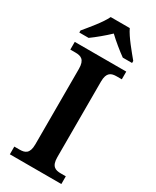

<svg xmlns="http://www.w3.org/2000/svg" viewBox="-234 -993 858 1056"><g transform="rotate(30 195.0 -465.5)"><path d="M27 -784V-771H86C117 -793 164 -832 194 -861C224 -832 272 -793 303 -771H362V-784C331 -822 276 -886 255 -931H134C113 -886 58 -822 27 -784ZM31 0H358V-49H326C292 -49 265 -58 265 -117V-597C265 -656 292 -665 326 -665H358V-714H31V-665H64C98 -665 125 -656 125 -597V-117C125 -58 98 -49 64 -49H31Z"/></g></svg>

Font: Noto Serif Oriya SemiBold
Style: Regular
Weight: 600
Designer: David Williams
Foundry: Google LLC, David Williams
Version: Version 1.051